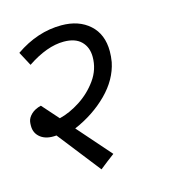

<svg xmlns="http://www.w3.org/2000/svg" viewBox="-100 -523 537 597"><g transform="rotate(-15 168.5 -224.5)"><path d="M275 -340Q275 -324 272 -306Q261 -252 216.5 -207.5Q172 -163 109 -136L203 -29Q195 -23 178.5 -10.5Q162 2 155 8L47 -130Q15 -127 -3.5 -141Q-22 -155 -22 -179Q-22 -188 -21 -193Q-19 -205 -7.5 -216Q4 -227 24 -232L71 -179Q104 -187 138 -209Q172 -231 195.5 -264Q219 -297 219 -337Q219 -368 200 -387Q181 -406 144 -406Q90 -406 26 -363L2 -408Q73 -457 150 -457Q206 -457 240.5 -426Q275 -395 275 -340Z"/></g></svg>

Font: Cambay Devanagari
Style: Italic
Weight: 400
Italic angle: -11°
Designer: Pooja Saxena
Foundry: Pooja Saxena
Version: Version 1.018;PS 001.018;hotconv 1.0.70;makeotf.lib2.5.58329